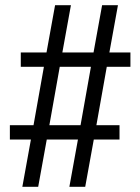

<svg xmlns="http://www.w3.org/2000/svg" viewBox="-20 -737 540 739"><path d="M66 -18 99 -200H18V-255H109L149 -480H60V-535H159L192 -717H253L220 -535H340L373 -717H434L401 -535H482V-480H391L351 -255H440V-200H341L308 -18H247L280 -200H160L127 -18ZM290 -255 330 -480H210L170 -255Z"/></svg>

Font: Iosevka SS04 Light
Style: Regular
Weight: 300
Monospace: yes
Designer: Belleve Invis
Foundry: Belleve Invis
Version: Version 19.0.0; ttfautohint (v1.8.4)